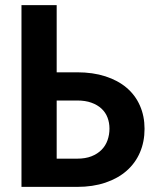

<svg xmlns="http://www.w3.org/2000/svg" viewBox="-20 -731 640 751"><path d="M201.7 -448.2H281.7Q343.3 -448.2 392.3 -432.4Q441.4 -416.5 475.3 -387.7Q509.3 -358.9 527.3 -317.9Q545.4 -276.9 545.4 -227.1Q545.4 -176.3 527.3 -134.5Q509.3 -92.8 475.3 -63Q441.4 -33.2 392.3 -16.6Q343.3 0 281.7 0H64V-710.9H201.7ZM201.7 -337.9V-110.4H281.7Q314 -110.4 337.6 -119.6Q361.3 -128.9 377.2 -145Q393.1 -161.1 400.6 -182.6Q408.2 -204.1 408.2 -228Q408.2 -251 400.6 -271Q393.1 -291 377.2 -305.9Q361.3 -320.8 337.6 -329.3Q314 -337.9 281.7 -337.9Z"/></svg>

Font: Roboto Mono
Style: Bold
Weight: 700
Designer: Google
Version: Version 2.000985; 2015; ttfautohint (v1.3)